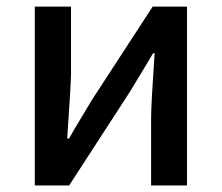

<svg xmlns="http://www.w3.org/2000/svg" viewBox="-20 -570 681 590"><path d="M86.9 0V-549.8H198.2V-344.7Q198.2 -313.5 186.5 -144.5H192.4Q201.2 -161.1 226.6 -203.1Q252 -245.1 261.7 -261.7L449.2 -549.8H554.7V0H444.3V-205.1Q444.3 -249 455.1 -406.2H450.2Q438.5 -385.7 379.9 -289.1L192.4 0Z"/></svg>

Font: Gen Shin Gothic Medium
Style: Regular
Weight: 500
Designer: [Source Han Sans]
Ryoko NISHIZUKA  (kana & ideographs); Paul D. Hunt (Latin, Greek & Cyrillic); Wenlong ZHANG  (bopomofo
Version: Version 1.002.20150607